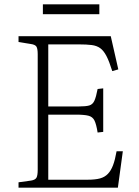

<svg xmlns="http://www.w3.org/2000/svg" viewBox="-20 -871 644 891"><path d="M66 0V-25L124 -33Q143 -36 149 -46Q155 -56 155 -84V-619Q155 -644 149.5 -654Q144 -664 122 -667L66 -676V-703H494L529 -549L501 -541Q487 -586 474 -611Q461 -636 445 -647.5Q429 -659 405.5 -662Q382 -665 346 -665H204V-377H346Q378 -377 394 -381.5Q410 -386 418 -403.5Q426 -421 433 -458L459 -461V-259L433 -256Q427 -294 418.5 -311.5Q410 -329 390.5 -334Q371 -339 332 -339H204V-37H386Q422 -37 444 -43Q466 -49 480.5 -64Q495 -79 504.5 -104Q514 -129 521 -169H550L527 0ZM179 -805V-851H441V-805Z"/></svg>

Font: Literata 18pt ExtraLight
Style: Regular
Weight: 250
Designer: Latin by Veronika Burian and Jose Scaglione. Greek by Irene Vlachou. Cyrillic by Vera Evstafieva.
Foundry: TypeTogether
Version: Version 3.103;gftools[0.9.29]